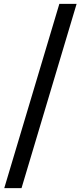

<svg xmlns="http://www.w3.org/2000/svg" viewBox="-20 -760 417 990"><path d="M2 210 286 -740H375L91 210Z"/></svg>

Font: Georama ExtraCondensed Thin Medium
Style: Regular
Weight: 500
Version: Version 1.001